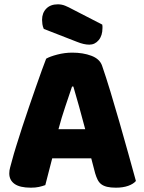

<svg xmlns="http://www.w3.org/2000/svg" viewBox="-20 -860 667 890"><path d="M194 -588Q211 -598 245.5 -607Q280 -616 315 -616Q365 -616 403.5 -601.5Q442 -587 453 -556Q471 -504 492 -435Q513 -366 534 -292.5Q555 -219 575 -147.5Q595 -76 610 -21Q598 -7 574 1.5Q550 10 517 10Q493 10 476.5 6Q460 2 449.5 -6Q439 -14 432.5 -27Q426 -40 421 -57L403 -126H222Q214 -96 206 -64Q198 -32 190 -2Q176 3 160.5 6.5Q145 10 123 10Q72 10 47.5 -7.5Q23 -25 23 -56Q23 -70 27 -84Q31 -98 36 -117Q43 -144 55.5 -184Q68 -224 83 -270.5Q98 -317 115 -366Q132 -415 147 -458.5Q162 -502 174.5 -536Q187 -570 194 -588ZM314 -459Q300 -417 282.5 -365.5Q265 -314 251 -261H375Q361 -315 346.5 -366.5Q332 -418 320 -459ZM183 -726Q178 -737 176.5 -748Q175 -759 175 -768Q175 -800 194.5 -820Q214 -840 248 -840Q266 -840 282 -833.5Q298 -827 318 -816L454 -746Q455 -742 455 -738Q455 -734 455 -730Q455 -695 437.5 -674Q420 -653 394 -653Q369 -653 337 -666Z"/></svg>

Font: Baloo Paaji
Style: Regular
Weight: 400
Designer: Shuchita Grover and Ek Type
Foundry: Ek Type
Version: Version 1.443;PS 1.000;hotconv 16.6.51;makeotf.lib2.5.65220;